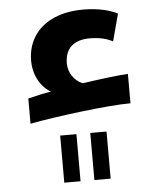

<svg xmlns="http://www.w3.org/2000/svg" viewBox="-51 -474 628 788"><g transform="rotate(-5 263.0 -80.5)"><path d="M65 -87V17C166 -3 388 -31 481 -31V-152C440 -150 355 -139 315 -133L292 -130C259 -145 235 -177 235 -217C235 -282 276 -311 337 -311C376 -311 407 -304 432 -290L462 -402C431 -419 380 -431 321 -431C231 -431 162 -401 124 -349C102 -319 90 -283 90 -240C90 -183 117 -132 160 -107C133 -103 101 -96 65 -87ZM182 76V270H249V76ZM306 76V270H373V76Z"/></g></svg>

Font: Noto Kufi Arabic
Style: Bold
Weight: 700
Designer: Monotype Design Team, David Williams, Khaled Hosny
Foundry: Google LLC
Version: Version 2.109